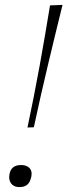

<svg xmlns="http://www.w3.org/2000/svg" viewBox="-20 -754 275 783"><path d="M92 -234Q119 -361 141.5 -485Q164 -609 184 -732L235 -734Q204.5 -611 174.8 -486Q145 -361 118 -235ZM59 9Q36.5 9 25.2 -6Q14 -21 19 -45Q26 -81 66 -81Q88 -81 100 -69Q112 -57 108 -35Q103 -10.5 91.2 -0.8Q79.5 9 59 9Z"/></svg>

Font: Commissioner Loud Thin
Style: Italic
Weight: 100
Italic angle: -12°
Designer: Kostas Bartsokas
Foundry: Kostas Bartsokas
Version: Version 1.000; ttfautohint (v1.8.3)